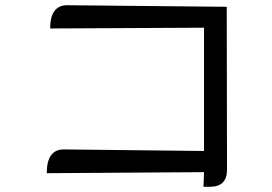

<svg xmlns="http://www.w3.org/2000/svg" viewBox="-20 -706 1040 735"><path d="M759 9 761 -47 159 -43Q159 -134 224 -134L761 -128V-600L172 -597Q172 -686 237 -686L848 -680L849 -56Q849 9 784 9Z"/></svg>

Font: Swei Toothpaste CJK TC
Style: Regular
Weight: 400
Version: Version 1.0